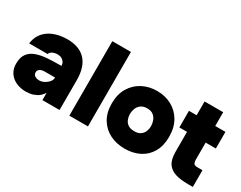

<svg xmlns="http://www.w3.org/2000/svg" viewBox="-85 -1141 1983 1581"><g transform="rotate(30 906.5 -350.0)"><path d="M213 8Q176 8 143 -2Q110 -12 84.5 -32Q59 -52 44 -82Q29 -112 29 -153Q29 -213 54.5 -247Q80 -281 123.5 -297Q167 -313 222.5 -317.5Q278 -322 338 -322H362Q362 -341 353 -356Q344 -371 327.5 -380Q311 -389 287 -389Q270 -389 254 -384Q238 -379 227.5 -370.5Q217 -362 215 -350H39Q45 -399 68 -434.5Q91 -470 126 -492.5Q161 -515 204.5 -526Q248 -537 295 -537Q411 -537 470.5 -472.5Q530 -408 530 -283V0H367V-69Q341 -30 308.5 -14Q276 2 249.5 5Q223 8 213 8ZM261 -127Q286 -127 309.5 -139.5Q333 -152 348.5 -171Q364 -190 364 -209V-213H265Q253 -213 242 -210.5Q231 -208 222.5 -203Q214 -198 209 -190Q204 -182 204 -170Q204 -156 211.5 -146.5Q219 -137 232 -132Q245 -127 261 -127Z M623 0V-708H800V0Z M1152 8Q1074 8 1011.5 -23Q949 -54 912 -114.5Q875 -175 875 -262Q875 -351 912.5 -412.5Q950 -474 1012 -506Q1074 -538 1149 -538Q1226 -538 1287.5 -505Q1349 -472 1385.5 -410Q1422 -348 1422 -259Q1422 -173 1387 -113Q1352 -53 1291 -22.5Q1230 8 1152 8ZM1149 -156Q1187 -156 1209 -172Q1231 -188 1240 -212.5Q1249 -237 1249 -261Q1249 -285 1240 -311Q1231 -337 1209.5 -355Q1188 -373 1149 -373Q1111 -373 1088.5 -355Q1066 -337 1057 -311.5Q1048 -286 1048 -261Q1048 -236 1057.5 -211.5Q1067 -187 1089 -171.5Q1111 -156 1149 -156Z M1751 0Q1681 0 1631.5 -15Q1582 -30 1555.5 -68.5Q1529 -107 1529 -180V-369H1456V-527H1529V-658H1706V-527H1803V-369H1706V-207Q1706 -188 1712.5 -173.5Q1719 -159 1750 -159H1797V0Z"/></g></svg>

Font: Onest Black
Style: Regular
Weight: 900
Designer: Dmitri Voloshin, Andrey Kudryavtsev
Foundry: Dmitri Voloshin, Andrey Kudryavtsev
Version: Version 1.000;gftools[0.9.33]